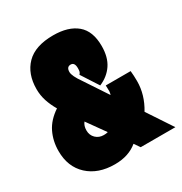

<svg xmlns="http://www.w3.org/2000/svg" viewBox="-168 -834 918 969"><g transform="rotate(-30 290.5 -350.0)"><path d="M224 10Q127 10 68.5 -44Q10 -98 10 -190Q10 -248 33.5 -296.5Q57 -345 111 -381Q92 -413 81 -446.5Q70 -480 70 -516Q70 -605 121.5 -657.5Q173 -710 278 -710Q366 -710 415 -669Q464 -628 464 -541Q464 -476 436 -434.5Q408 -393 358 -372L294 -471Q301 -478 302.5 -485.5Q304 -493 304 -504Q304 -538 281 -538Q257 -538 257 -508Q257 -485 291 -437L379 -304Q382 -313 383 -324Q383 -334 382.5 -342.5Q382 -351 382 -358H527Q530 -329 530 -298Q530 -219 485 -145L581 0H379L356 -33Q331 -12 298 -1Q265 10 224 10ZM184 -210Q184 -182 202.5 -164Q221 -146 249 -146Q263 -146 273 -149L198 -254Q184 -237 184 -210Z"/></g></svg>

Font: Georama Condensed Black
Style: Regular
Weight: 900
Width: 3
Designer: Jean-Baptiste Levee
Foundry: Production Type
Version: Version 1.000